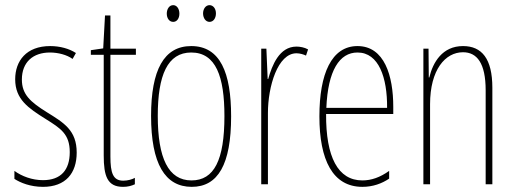

<svg xmlns="http://www.w3.org/2000/svg" viewBox="-20 -716 2002 746"><path d="M278 -123C278 -210 228 -239 162 -280C98 -320 65 -349 65 -407C65 -475 109 -512 174 -512C206 -512 240 -503 262 -487L275 -510C249 -527 213 -537 175 -537C82 -537 39 -479 39 -408C39 -330 90 -296 157 -254C216 -217 251 -195 251 -125C251 -56 217 -16 147 -16C105 -16 65 -31 36 -52V-21C59 -6 98 10 147 10C235 10 278 -43 278 -123Z M459 -14C419 -14 409 -44 409 -108V-503H508V-527H409V-656H388L381 -528L333 -521V-503H383V-112C383 -32 397 10 458 10C477 10 491 6 504 0V-25C494 -19 476 -14 459 -14Z M628 -663C628 -646 637 -631 653 -631C667 -631 677 -644 677 -663C677 -682 667 -696 653 -696C637 -696 628 -680 628 -663ZM769 -664C769 -646 779 -631 794 -631C809 -631 819 -645 819 -664C819 -683 808 -696 794 -696C779 -696 769 -681 769 -664ZM878 -264C878 -433 836 -537 723 -537C617 -537 567 -444 567 -266C567 -80 621 10 725 10C827 10 878 -77 878 -264ZM593 -266C593 -424 631 -512 723 -512C819 -512 852 -418 852 -265C852 -94 812 -15 724 -15C634 -15 593 -102 593 -266Z M1132 -535C1065 -535 1037 -462 1022 -409H1020L1015 -527H995V0H1021V-277C1021 -380 1059 -509 1132 -509C1146 -509 1161 -504 1169 -500L1177 -524C1163 -532 1145 -535 1132 -535Z M1369 -537C1268 -537 1221 -429 1221 -264C1221 -94 1273 10 1388 10C1429 10 1464 -3 1492 -22V-52C1457 -27 1423 -15 1388 -15C1293 -15 1246 -106 1247 -273H1508V-301C1508 -421 1474 -537 1369 -537ZM1369 -512C1452 -512 1485 -414 1484 -297H1248C1254 -442 1299 -512 1369 -512Z M1779 -537C1699 -537 1662 -474 1648 -415H1646L1645 -527H1625V0H1651V-311C1651 -445 1710 -513 1779 -513C1833 -513 1867 -471 1867 -365V0H1893V-375C1893 -488 1852 -537 1779 -537Z"/></svg>

Font: Noto Sans Oriya ExtCond Thin
Style: Regular
Weight: 100
Width: 2
Designer: Amélie Bonet and Sol Matas
Foundry: Google LLC
Version: Version 2.006